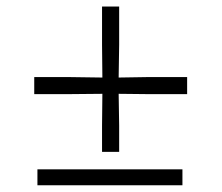

<svg xmlns="http://www.w3.org/2000/svg" viewBox="-20 -552 660 572"><path d="M284 -99.5V-177.5L285 -272.5L178 -271.5H82V-322.5H178L285 -321L284 -419V-532.5H335V-419L333.5 -321L427 -322.5H537.5V-271.5H427L333.5 -272.5L335 -177.5V-99.5ZM91.5 0V-47.5H523.5V0Z"/></svg>

Font: Merriweather 96pt Light
Style: Regular
Weight: 300
Version: Version 2.100